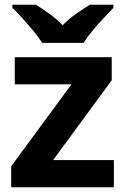

<svg xmlns="http://www.w3.org/2000/svg" viewBox="-20 -786 528 806"><path d="M458 0H27V-88L280 -432H42V-546H449V-449L203 -114H458ZM157 -606Q143 -629 120.5 -656Q98 -683 74.5 -709Q51 -735 32 -753V-766H131Q157 -750 187 -728.5Q217 -707 243 -680Q269 -707 300 -728.5Q331 -750 357 -766H456V-753Q438 -735 414 -709Q390 -683 367.5 -656Q345 -629 331 -606Z"/></svg>

Font: Noto Sans Canadian Aboriginal
Style: Regular
Weight: 400
Designer: Monotype Design Team, Typotheque's Kevin King
Foundry: Monotype Imaging Inc.
Version: Version 2.002